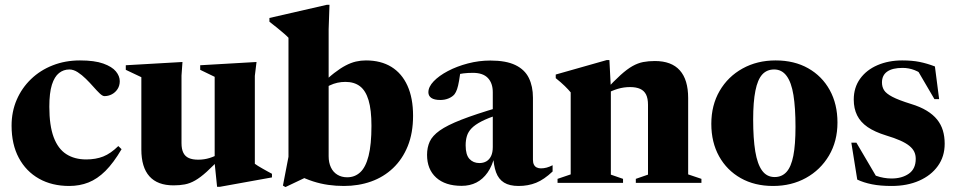

<svg xmlns="http://www.w3.org/2000/svg" viewBox="-20 -758 3966 796"><path d="M311.5 -507.5Q372 -507.5 408.2 -494.5Q444.5 -481.5 460.5 -462Q476.5 -442.5 476.5 -421.5Q476.5 -403 467.5 -389Q458.5 -375 444 -367.2Q429.5 -359.5 413 -359.5Q405 -359.5 393.2 -370.8Q381.5 -382 367 -398.5Q352.5 -415 336 -431.2Q319.5 -447.5 302 -458.8Q284.5 -470 267.5 -470Q243.5 -470 224.8 -455.2Q206 -440.5 195.2 -406.8Q184.5 -373 184.5 -315.5Q184.5 -237.5 202.5 -189.2Q220.5 -141 254.8 -119Q289 -97 337.5 -97Q377 -97 408 -109.2Q439 -121.5 470.5 -152.5L484 -139.5Q450.5 -82.5 417 -49.2Q383.5 -16 346.8 -1.5Q310 13 267 13Q195.5 13 141.8 -17.2Q88 -47.5 58 -103.5Q28 -159.5 28 -237Q28 -295 49.2 -344.2Q70.5 -393.5 108.8 -430.2Q147 -467 198.8 -487.2Q250.5 -507.5 311.5 -507.5Z M732.5 -164.5Q732.5 -140 740 -124.8Q747.5 -109.5 762.8 -102.8Q778 -96 802 -96Q826.5 -96 849 -103Q871.5 -110 891.5 -122L898.5 -107.5Q862.5 -69 836.5 -45.5Q810.5 -22 789 -9.8Q767.5 2.5 746.2 6.5Q725 10.5 699.5 10.5Q633 10.5 599.5 -27Q566 -64.5 566 -138V-438L501.5 -468.5V-487.5L736.5 -501L732.5 -445ZM880 16.5 870 -81V-439.5L810 -468.5V-487.5L1043.5 -501L1036.5 -443.5V-79Q1041 -75.5 1049.5 -70.2Q1058 -65 1068.5 -59Q1079 -53 1089 -47.5Q1099 -42 1107.5 -37.5V-22.5L891.5 16.5Z M1215 -32 1275 -35.5 1163.5 17.5 1153 11.5 1176 -108V-601.5Q1169.5 -608.5 1158.5 -618Q1147.5 -627.5 1132 -640.2Q1116.5 -653 1097 -668V-683.5L1334.5 -738H1346L1342.5 -636.5V-110.5Q1342.5 -84 1351.8 -64.2Q1361 -44.5 1378.5 -33.8Q1396 -23 1419.5 -23Q1451 -23 1473.5 -43.8Q1496 -64.5 1508 -111.5Q1520 -158.5 1520 -236.5Q1520 -302.5 1508 -342.5Q1496 -382.5 1472.2 -400.5Q1448.5 -418.5 1412 -418.5Q1395 -418.5 1379 -415Q1363 -411.5 1347.2 -404Q1331.5 -396.5 1316 -383L1308 -403.5Q1339.5 -435 1365.2 -455Q1391 -475 1413 -486.5Q1435 -498 1455.5 -502.8Q1476 -507.5 1497 -507.5Q1559 -507.5 1602.5 -480.8Q1646 -454 1669.2 -402.8Q1692.5 -351.5 1692.5 -278Q1692.5 -206.5 1670.5 -152.2Q1648.5 -98 1609.5 -61Q1570.5 -24 1518.5 -5.5Q1466.5 13 1406 13Q1372.5 13 1340.8 8.5Q1309 4 1278 -6Q1247 -16 1215 -32Z M2046 -312.5V-283Q2003 -268.5 1976.2 -254.8Q1949.5 -241 1935.2 -226.2Q1921 -211.5 1915.8 -194.2Q1910.5 -177 1910.5 -155.5Q1910.5 -116.5 1926.2 -99.2Q1942 -82 1967.5 -82Q1984 -82 1996.5 -89.2Q2009 -96.5 2016 -111.2Q2023 -126 2023 -148.5V-375.5Q2023 -413 2002.8 -434.5Q1982.5 -456 1940.5 -456Q1919.5 -456 1901.5 -453.8Q1883.5 -451.5 1870.5 -447.5L1891 -478Q1887 -445 1883.2 -423.2Q1879.5 -401.5 1875 -388.5Q1870.5 -375.5 1864.5 -367.5Q1856 -357 1840.2 -350.2Q1824.5 -343.5 1805.5 -343.5Q1780.5 -343.5 1768.2 -352Q1756 -360.5 1756 -375.5Q1756 -398 1778 -421Q1800 -444 1837 -463.5Q1874 -483 1919.8 -495Q1965.5 -507 2013 -507Q2078 -507 2116.8 -488.2Q2155.5 -469.5 2172.5 -434.8Q2189.5 -400 2189.5 -353V-96Q2189.5 -83.5 2193.5 -75.5Q2197.5 -67.5 2205 -63.8Q2212.5 -60 2222.5 -60Q2234.5 -60 2246.5 -63.2Q2258.5 -66.5 2271 -73V-47Q2235.5 -13.5 2202.5 -0.2Q2169.5 13 2130 13Q2092.5 13 2069.8 -1Q2047 -15 2036.5 -43.8Q2026 -72.5 2024.5 -116L2031 -112.5Q2021 -70.5 2001.5 -42.8Q1982 -15 1955 -1.2Q1928 12.5 1894 12.5Q1826 12.5 1788.2 -21.8Q1750.5 -56 1750.5 -116Q1750.5 -146.5 1761.5 -170.8Q1772.5 -195 1803 -216.8Q1833.5 -238.5 1892.2 -261.5Q1951 -284.5 2046 -312.5Z M2512.5 -392.5V-34L2563 -16.5V0H2291.5V-16.5L2346 -35V-375Q2337 -386 2321.8 -401Q2306.5 -416 2284 -434V-449L2495.5 -509H2506.5ZM2616 -16.5 2666.5 -34V-323.5Q2666.5 -350 2658.5 -366Q2650.5 -382 2634 -389.5Q2617.5 -397 2592 -397Q2566 -397 2541.8 -389.8Q2517.5 -382.5 2495 -370.5L2488.5 -382Q2525.5 -422.5 2552.8 -447Q2580 -471.5 2602.2 -484Q2624.5 -496.5 2646.5 -500.8Q2668.5 -505 2695 -505Q2764 -505 2798.5 -466.2Q2833 -427.5 2833 -351.5V-35L2888 -16.5V0H2616Z M3191.5 -24Q3221.5 -24 3240.8 -45.2Q3260 -66.5 3269 -112.2Q3278 -158 3278 -232Q3278 -311 3269.5 -363.8Q3261 -416.5 3241.2 -443.2Q3221.5 -470 3189.5 -470Q3159 -470 3140 -449Q3121 -428 3111.8 -382Q3102.5 -336 3102.5 -262.5Q3102.5 -183.5 3111.2 -130.5Q3120 -77.5 3139.5 -50.8Q3159 -24 3191.5 -24ZM3185 13Q3108.5 13 3051 -19.5Q2993.5 -52 2961.2 -110Q2929 -168 2929 -244.5Q2929 -322 2963.5 -381.2Q2998 -440.5 3058.5 -474Q3119 -507.5 3195.5 -507.5Q3273 -507.5 3330.5 -475Q3388 -442.5 3420 -384.5Q3452 -326.5 3452 -250Q3452 -172.5 3416.8 -113Q3381.5 -53.5 3321.2 -20.2Q3261 13 3185 13Z M3720.5 -507.5Q3762 -507.5 3792.8 -501.2Q3823.5 -495 3856 -482.5L3873.5 -347H3854L3776.5 -479.5L3821 -436.5Q3795.5 -458 3771.8 -467.2Q3748 -476.5 3722 -476.5Q3680 -476.5 3658.2 -461.2Q3636.5 -446 3636.5 -416Q3636.5 -398 3645.2 -384Q3654 -370 3679.8 -356.5Q3705.5 -343 3757 -327Q3795 -315.5 3821.8 -299.2Q3848.5 -283 3865 -262.5Q3881.5 -242 3889 -217Q3896.5 -192 3896.5 -162Q3896.5 -109 3868.2 -69.8Q3840 -30.5 3790.5 -8.8Q3741 13 3676.5 13Q3629.5 13 3594.8 6Q3560 -1 3534 -13.5L3509.5 -166.5H3530.5L3621 -12.5L3581.5 -44Q3596.5 -35 3612.2 -29.2Q3628 -23.5 3644.2 -20.8Q3660.5 -18 3676 -18Q3719.5 -18 3748 -38Q3776.5 -58 3776.5 -99.5Q3776.5 -116 3770.2 -129Q3764 -142 3749.8 -153.5Q3735.5 -165 3712 -175.5Q3688.5 -186 3653.5 -196.5Q3606.5 -211 3577 -231.2Q3547.5 -251.5 3533.5 -279.8Q3519.5 -308 3519.5 -345Q3519.5 -395 3545.8 -431.5Q3572 -468 3617.8 -487.8Q3663.5 -507.5 3720.5 -507.5Z"/></svg>

Font: Newsreader 60pt
Style: Bold
Weight: 700
Designer: Hugues Gentile
Foundry: Production Type
Version: Version 1.003